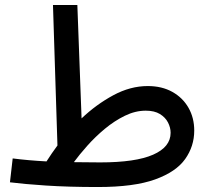

<svg xmlns="http://www.w3.org/2000/svg" viewBox="-20 -739 845 772"><path d="M374 13Q255 13 164.5 7Q74 1 20 -6L31 -102Q62 -98 96 -95Q130 -92 167 -90Q188 -123 211 -154L193 -719H291L308 -263Q367 -319 435.5 -356Q504 -393 574 -393Q631 -393 673 -369.5Q715 -346 738 -305.5Q761 -265 761 -214Q761 -151 724.5 -99.5Q688 -48 603.5 -17.5Q519 13 374 13ZM566 -294Q524 -294 482 -273.5Q440 -253 401.5 -221Q363 -189 331 -153Q299 -117 277 -87Q302 -87 328.5 -86.5Q355 -86 383 -86Q525 -86 595.5 -117Q666 -148 666 -205Q666 -226 655.5 -246.5Q645 -267 623 -280.5Q601 -294 566 -294Z"/></svg>

Font: Noto Sans Arabic Med
Style: Regular
Weight: 500
Designer: Monotype Design Team, Nadine Chahine, Nizar Qandah and Khaled Hosny
Foundry: Monotype Imaging Inc.
Version: Version 2.012; ttfautohint (v1.8.4.7-5d5b)